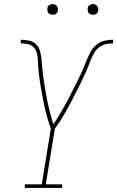

<svg xmlns="http://www.w3.org/2000/svg" viewBox="-20 -932 581 952"><path d="M103 0V-18H187L232 -294Q221 -325 212 -357.5Q203 -390 196.5 -423Q190 -456 184 -489.5Q178 -523 174 -557V-558Q171 -576 170 -594Q169 -612 168 -630Q167 -648 163.5 -665.5Q160 -683 148.5 -696Q137 -709 119 -713Q101 -717 83 -717V-735Q104 -735 125 -730.5Q146 -726 159.5 -712Q173 -698 178.5 -678Q184 -658 186 -637.5Q188 -617 189.5 -596Q191 -575 194 -555Q197 -535 200 -514.5Q203 -494 206.5 -474Q210 -454 214 -434Q218 -414 223 -394Q228 -374 233 -354.5Q238 -335 245 -316Q258 -335 269.5 -354Q281 -373 292.5 -393Q304 -413 314.5 -433Q325 -453 335 -473Q345 -493 355 -513Q365 -533 375 -553Q385 -573 393.5 -593.5Q402 -614 410.5 -635Q419 -656 430 -676Q441 -696 459 -710.5Q477 -725 498.5 -730Q520 -735 541 -735V-717Q523 -717 504 -713Q485 -709 469.5 -696Q454 -683 444.5 -665.5Q435 -648 428 -630Q421 -612 414 -594Q407 -576 398 -558V-557Q382 -523 365 -489.5Q348 -456 330.5 -423Q313 -390 294 -357.5Q275 -325 252 -294L207 -18H288V0ZM440 -859Q434 -859 428.5 -861Q423 -863 419.5 -868Q416 -873 415 -879Q414 -885 415 -891Q415 -896 417.5 -900Q420 -904 424 -906.5Q428 -909 432 -910.5Q436 -912 441 -912Q447 -912 452.5 -909.5Q458 -907 462 -902Q466 -897 467 -891Q468 -885 467 -879Q466 -874 463.5 -870Q461 -866 457.5 -863.5Q454 -861 449.5 -860Q445 -859 440 -859ZM240 -859Q234 -859 228.5 -861Q223 -863 219.5 -868Q216 -873 215 -879Q214 -885 215 -891Q215 -896 217.5 -900Q220 -904 224 -906.5Q228 -909 232 -910.5Q236 -912 241 -912Q247 -912 252.5 -909.5Q258 -907 262 -902Q266 -897 267 -891Q268 -885 267 -879Q266 -874 263.5 -870Q261 -866 257.5 -863.5Q254 -861 249.5 -860Q245 -859 240 -859Z"/></svg>

Font: Iosevka Curly Slab Thin
Style: Italic
Weight: 100
Italic angle: -9°
Monospace: yes
Designer: Belleve Invis
Foundry: Belleve Invis
Version: Version 22.1.2; ttfautohint (v1.8.4)